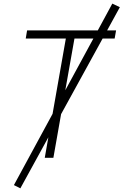

<svg xmlns="http://www.w3.org/2000/svg" viewBox="-20 -859 672 1045"><path d="M90.8 166 55.7 148.4 266.1 -239.3 338.4 -649.4H120.1L127.4 -693.4H512.2L591.3 -839.4L632.3 -819.8L563 -693.4H611.8L604 -649.4H538.6L312.5 -237.8L270.5 0H223.6L243.2 -111.8ZM335.4 -367.7 488.3 -649.4H385.3Z"/></svg>

Font: Cascadia Mono ExtraLight
Style: Italic
Weight: 200
Italic angle: -10°
Monospace: yes
Designer: Aaron Bell
Foundry: Saja Typeworks
Version: Version 2404.023; ttfautohint (v1.8.4)